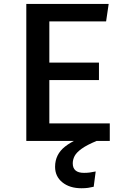

<svg xmlns="http://www.w3.org/2000/svg" viewBox="-20 -728 655 992"><path d="M234.9 -617.4V-404.6H491.3V-314.4H234.9V-90.3H547.2V0H115.9V-707.7H541.5L528.2 -617.4ZM464.1 -39.5 479.5 0Q428.7 21 402.1 40.3Q375.4 59.5 365.6 77.9Q355.9 96.4 355.9 115.9Q355.9 165.1 413.8 165.1Q430.3 165.1 443.8 163.3Q457.4 161.5 474.4 157.9L464.1 236.9Q449.2 240.5 434.6 242.6Q420 244.6 401 244.6Q340 244.6 302.3 214.1Q264.6 183.6 264.6 133.8Q264.6 69.7 316.2 29.2Q367.7 -11.3 464.1 -39.5Z"/></svg>

Font: Fira Code Medium
Style: Regular
Weight: 500
Designer: Carrois Corporate, Edenspiekermann AG, Nikita Prokopov
Foundry: Carrois Corporate, Edenspiekermann AG, Nikita Prokopov
Version: Version 6.002